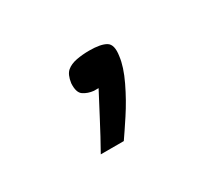

<svg xmlns="http://www.w3.org/2000/svg" viewBox="-49 -562 317 289"><g transform="rotate(-30 110.0 -417.0)"><path d="M60 -345Q73 -368 86 -393Q99 -418 107 -433Q105 -433 103.5 -433Q102 -433 99 -433Q89 -434 81.5 -439Q74 -444 75 -460Q77 -474 83.5 -479.5Q90 -485 100.5 -487Q111 -489 123 -489Q143 -489 152 -483.5Q161 -478 158 -459Q156 -442 145 -419Q134 -396 120.5 -375.5Q107 -355 100 -345Z"/></g></svg>

Font: Genos
Style: Italic
Weight: 400
Italic angle: -8°
Version: Version 1.010